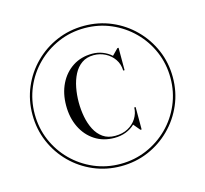

<svg xmlns="http://www.w3.org/2000/svg" viewBox="-109 -884 1089 1018"><g transform="rotate(-15 435.0 -375.0)"><path d="M445 -153.5Q486 -153.5 516 -169.8Q546 -186 563.2 -213.2Q580.5 -240.5 581.5 -273H589V-150H582.5L552 -186.5Q531.5 -166.5 502.5 -155.2Q473.5 -144 439 -144Q378 -144 332 -174Q286 -204 260.5 -256.2Q235 -308.5 235 -375Q235 -442 260.5 -494Q286 -546 332 -576Q378 -606 439 -606Q469 -606 496 -595.5Q523 -585 543.5 -566.5L576.5 -600H583V-477H575.5Q574.5 -512.5 556 -539.5Q537.5 -566.5 508 -581.5Q478.5 -596.5 445 -596.5Q406 -596.5 379 -577.5Q352 -558.5 335.5 -526.5Q319 -494.5 311.5 -455.2Q304 -416 304 -375Q304 -334 311.5 -294.8Q319 -255.5 335.5 -223.5Q352 -191.5 379 -172.5Q406 -153.5 445 -153.5ZM435 -760Q515 -760 584.8 -730.2Q654.5 -700.5 707.5 -647.5Q760.5 -594.5 790.5 -524.8Q820.5 -455 820.5 -375Q820.5 -295 790.5 -225.2Q760.5 -155.5 707.5 -102.5Q654.5 -49.5 584.8 -19.8Q515 10 435 10Q355 10 285.2 -19.8Q215.5 -49.5 162.5 -102.5Q109.5 -155.5 79.8 -225.2Q50 -295 50 -375Q50 -455 79.8 -524.8Q109.5 -594.5 162.5 -647.5Q215.5 -700.5 285.2 -730.2Q355 -760 435 -760ZM435 -2.5Q512 -2.5 579.5 -31.5Q647 -60.5 698.2 -111.5Q749.5 -162.5 778.5 -230.2Q807.5 -298 807.5 -375Q807.5 -452 778.5 -519.8Q749.5 -587.5 698.2 -638.5Q647 -689.5 579.5 -718.5Q512 -747.5 435 -747.5Q358 -747.5 290.5 -718.5Q223 -689.5 171.8 -638.5Q120.5 -587.5 91.5 -519.8Q62.5 -452 62.5 -375Q62.5 -298 91.5 -230.2Q120.5 -162.5 171.8 -111.5Q223 -60.5 290.5 -31.5Q358 -2.5 435 -2.5Z"/></g></svg>

Font: Bodoni Moda 18pt
Style: Regular
Weight: 400
Designer: Owen Earl
Foundry: indestructible type
Version: Version 2.005